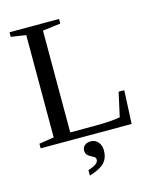

<svg xmlns="http://www.w3.org/2000/svg" viewBox="-126 -744 864 1046"><g transform="rotate(-15 305.5 -221.0)"><path d="M308.1 -628.9 207 -616.2V-42H335.9Q439.9 -42 488.8 -51.8L519 -188H550.8L542 0H28.8V-25.9L112.8 -39.1V-616.2L28.8 -628.9V-654.8H308.1ZM358.9 99.6Q358.9 142.6 334.5 168.7Q310.1 194.8 249.5 212.9V182.1Q308.1 164.6 308.1 138.7Q308.1 127.4 299.8 122.1Q291.5 116.7 281.2 111.6Q271 106.4 262.7 98.4Q254.4 90.3 254.4 73.7Q254.4 55.2 267.8 44.4Q281.2 33.7 302.2 33.7Q327.1 33.7 343 52.5Q358.9 71.3 358.9 99.6Z"/></g></svg>

Font: Tinos
Style: Regular
Weight: 400
Designer: Steve Matteson
Foundry: Monotype Imaging Inc.
Version: Version 1.23